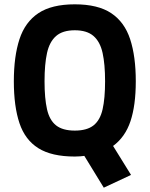

<svg xmlns="http://www.w3.org/2000/svg" viewBox="-20 -712 692 888"><path d="M460 156 370 9Q365 10 351 11Q337 12 326 12Q219 12 157.5 -26.5Q96 -65 70 -142.5Q44 -220 44 -336Q44 -451 70 -530.5Q96 -610 157.5 -651Q219 -692 326 -692Q433 -692 494.5 -651Q556 -610 582 -530.5Q608 -451 608 -336Q608 -225 583.5 -151.5Q559 -78 503 -37L586 97ZM326 -108Q382 -108 412.5 -132Q443 -156 454.5 -206.5Q466 -257 466 -336Q466 -415 454.5 -467Q443 -519 412.5 -545.5Q382 -572 326 -572Q270 -572 239.5 -545.5Q209 -519 197.5 -467Q186 -415 186 -336Q186 -257 197.5 -206.5Q209 -156 239.5 -132Q270 -108 326 -108Z"/></svg>

Font: Titillium Web
Style: Bold
Weight: 700
Designer: Mohamed Gaber, Accademia di Belle Arti di Urbino
Foundry: Kief Type Foundry, Accademia di Belle Arti di Urbino
Version: Version 3.000